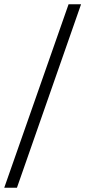

<svg xmlns="http://www.w3.org/2000/svg" viewBox="-43 -795 403 907"><path d="M281 -775H340L37 92H-23Z"/></svg>

Font: Montserrat Ace
Style: Regular
Weight: 400
Designer: Julieta Ulanovsky
Foundry: Julieta Ulanovsky
Version: Version 1